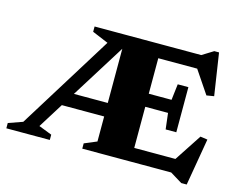

<svg xmlns="http://www.w3.org/2000/svg" viewBox="-120 -872 1325 1071"><g transform="rotate(15 543.0 -337.0)"><path d="M231 -205V-283H544V-205ZM448 -676H507V-617.5L158.5 -60L234.5 -30.5V0H-16.5V-30.5L65.5 -59.5ZM312 -645.5V-676H489L437.5 -593ZM905 -484.5V-354V-224H843.5L832.5 -316.5H600V-392H832.5L843.5 -484.5ZM1057 -473 1014 -466 899 -636.5 952.5 -597H600V-676H928L992.5 -716H1020ZM914.5 -42 1041.5 -235.5 1083 -229.5 1036.5 42.5H1005L935.5 0H600V-79H956ZM422 0V-30.5L493.5 -60.5V-676H701V0Z"/></g></svg>

Font: Newsreader 16pt 16pt ExtraBold
Style: Regular
Weight: 800
Version: Version 1.003